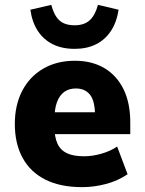

<svg xmlns="http://www.w3.org/2000/svg" viewBox="-20 -759 595 790"><path d="M318 11Q228 11 166.5 -20Q105 -51 73 -109.5Q41 -168 41 -249Q41 -326 71 -384.5Q101 -443 157 -476Q213 -509 288 -509Q358 -509 409 -479Q460 -449 488 -392.5Q516 -336 516 -255V-207H186V-297H384L371 -283Q371 -343 350.5 -369Q330 -395 292 -395Q264 -395 244.5 -381Q225 -367 214.5 -339Q204 -311 204 -267V-238Q204 -195 216.5 -168Q229 -141 255.5 -128.5Q282 -116 326 -116Q360 -116 397 -126.5Q434 -137 462 -156L505 -42Q465 -15 416 -2Q367 11 318 11ZM287 -558Q235 -558 197 -577Q159 -596 135.5 -632Q112 -668 105 -719L191 -739Q202 -696 224 -675.5Q246 -655 287 -655Q327 -655 349.5 -676Q372 -697 383 -739L468 -719Q460 -667 436 -631Q412 -595 374.5 -576.5Q337 -558 287 -558Z"/></svg>

Font: Nunito Sans 10pt SemiCondensed Black
Style: Regular
Weight: 900
Width: 4
Designer: Vernon Adams
Foundry: Vernon Adams
Version: Version 3.101;gftools[0.9.27]